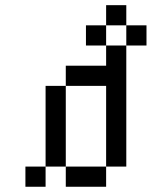

<svg xmlns="http://www.w3.org/2000/svg" viewBox="-20 -712 578 732"><path d="M76.9 -76.9H153.8V0H76.9ZM153.8 -153.8H230.8V-76.9H153.8ZM153.8 -230.8H230.8V-153.8H153.8ZM153.8 -307.7H230.8V-230.8H153.8ZM153.8 -384.6H230.8V-307.7H153.8ZM230.8 -461.5H307.7V-384.6H230.8ZM384.6 -538.5H461.5V-461.5H384.6ZM384.6 -461.5H461.5V-384.6H384.6ZM384.6 -384.6H461.5V-307.7H384.6ZM384.6 -307.7H461.5V-230.8H384.6ZM384.6 -230.8H461.5V-153.8H384.6ZM384.6 -153.8H461.5V-76.9H384.6ZM230.8 -76.9H307.7V0H230.8ZM307.7 -76.9H384.6V0H307.7ZM307.7 -461.5H384.6V-384.6H307.7ZM384.6 -692.3H461.5V-615.4H384.6ZM461.5 -615.4H538.5V-538.5H461.5ZM307.7 -615.4H384.6V-538.5H307.7Z"/></svg>

Font: Jacquarda Bastarda 9
Style: Regular
Weight: 400
Designer: Sarah Cadigan-Fried
Version: Version 1.000; ttfautohint (v1.8.4.7-5d5b)